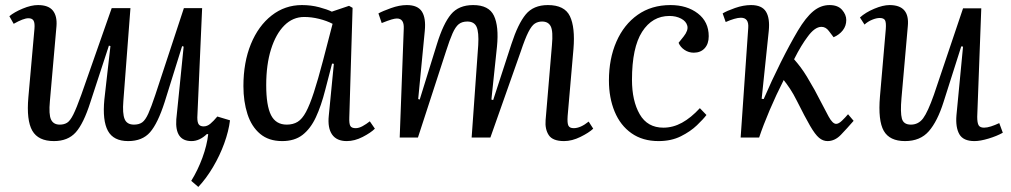

<svg xmlns="http://www.w3.org/2000/svg" viewBox="-20 -543 3991 758"><path d="M17 -479Q36 -495 69.5 -509Q103 -523 130 -523Q171 -523 188.5 -501.5Q206 -480 203 -440L177 -144Q172 -91 181.5 -71Q191 -51 216 -51Q233 -51 245 -58.5Q257 -66 269.5 -91Q282 -116 301 -169L421 -511H495L467 -144Q463 -95 472 -73Q481 -51 509 -51Q529 -51 541.5 -60Q554 -69 565.5 -94.5Q577 -120 593 -168L706 -511H778L759 -79Q759 -59 765 -51.5Q771 -44 784 -44Q798 -44 810.5 -54.5Q823 -65 838 -83L888 -68Q883 -26 865.5 22.5Q848 71 821 116.5Q794 162 763 195L735 171Q761 129 779 80Q797 31 802 -13L797 -14Q768 14 736 14Q670 14 676 -72Q681 -123 688.5 -194.5Q696 -266 705 -359L699 -361L630 -140Q603 -56 572.5 -21Q542 14 486 14Q428 14 406 -26.5Q384 -67 392 -150Q398 -203 404 -256Q410 -309 416 -361L410 -363L337 -140Q310 -55 279 -20.5Q248 14 193 14Q131 14 107.5 -27Q84 -68 92 -159L116 -429Q118 -452 112.5 -461.5Q107 -471 92 -471Q73 -471 34 -449Z M1359 -79Q1358 -55 1363 -46Q1368 -37 1384 -37Q1397 -37 1411.5 -45Q1426 -53 1440 -64L1460 -35Q1444 -19 1412 -2.5Q1380 14 1349 14Q1309 14 1291 -12Q1273 -38 1278 -86L1298 -291L1291 -292L1264 -188Q1248 -125 1227 -80Q1206 -35 1174.5 -10.5Q1143 14 1094 14Q1041 14 1007 -14.5Q973 -43 957 -92.5Q941 -142 941 -203Q941 -297 970.5 -369Q1000 -441 1052.5 -482Q1105 -523 1172 -523Q1208 -523 1240 -514.5Q1272 -506 1290 -497L1358 -520L1372 -512ZM1112 -51Q1137 -51 1155 -62Q1173 -73 1188 -101Q1203 -129 1219 -178Q1235 -227 1255 -303L1293 -449Q1270 -461 1240 -468.5Q1210 -476 1181 -476Q1136 -476 1102.5 -442.5Q1069 -409 1050 -348.5Q1031 -288 1031 -207Q1031 -126 1050 -88.5Q1069 -51 1112 -51Z M1868 -365Q1871 -416 1861.5 -437Q1852 -458 1825 -458Q1804 -458 1791 -447.5Q1778 -437 1766.5 -411Q1755 -385 1741 -341L1630 0H1558L1574 -430Q1576 -470 1547 -470Q1539 -470 1525.5 -466Q1512 -462 1487 -452L1474 -490Q1490 -499 1523.5 -511Q1557 -523 1586 -523Q1629 -523 1645.5 -497.5Q1662 -472 1657 -421L1631 -152L1637 -150L1705 -369Q1730 -450 1760.5 -486.5Q1791 -523 1848 -523Q1910 -523 1930 -481Q1950 -439 1942 -359L1920 -150L1927 -148L1999 -369Q2025 -449 2055.5 -486Q2086 -523 2143 -523Q2209 -523 2230 -479Q2251 -435 2244 -350L2221 -85Q2219 -57 2224 -47Q2229 -37 2245 -37Q2272 -37 2304 -63L2322 -35Q2305 -19 2271.5 -2.5Q2238 14 2207 14Q2162 14 2146.5 -9.5Q2131 -33 2134 -69L2159 -365Q2164 -419 2154.5 -438.5Q2145 -458 2120 -458Q2104 -458 2091.5 -450Q2079 -442 2066 -416.5Q2053 -391 2036 -340L1916 0H1842Z M2627 -523Q2692 -523 2735 -490Q2778 -457 2778 -400Q2778 -370 2762 -352.5Q2746 -335 2719 -335Q2699 -335 2682.5 -346Q2666 -357 2659 -374L2679 -399Q2698 -423 2693.5 -441Q2689 -459 2669 -469.5Q2649 -480 2623 -480Q2555 -480 2515 -417.5Q2475 -355 2475 -228Q2475 -145 2505.5 -92Q2536 -39 2599 -39Q2637 -39 2672.5 -58.5Q2708 -78 2743 -116L2769 -89Q2757 -73 2731.5 -48.5Q2706 -24 2668 -5Q2630 14 2580 14Q2517 14 2473 -17Q2429 -48 2406.5 -102.5Q2384 -157 2384 -225Q2384 -311 2413.5 -378.5Q2443 -446 2497.5 -484.5Q2552 -523 2627 -523Z M2987 -153 2995 -152Q3026 -224 3062 -296Q3098 -368 3130 -422Q3161 -474 3190.5 -498.5Q3220 -523 3255 -523Q3288 -523 3304.5 -504Q3321 -485 3321 -464Q3321 -441 3307.5 -423.5Q3294 -406 3271 -396L3252 -421Q3240 -437 3223 -437Q3196 -437 3167 -396Q3157 -383 3143.5 -361Q3130 -339 3115 -309Q3129 -293 3141 -277Q3153 -261 3165.5 -240.5Q3178 -220 3196 -188Q3235 -113 3251 -83.5Q3267 -54 3281 -54Q3291 -54 3304 -66.5Q3317 -79 3328 -92L3350 -66Q3324 -36 3300 -11Q3276 14 3247 14Q3229 14 3213.5 1Q3198 -12 3178 -46.5Q3158 -81 3126 -145Q3112 -173 3099 -192.5Q3086 -212 3074 -227Q3044 -168 3018.5 -108Q2993 -48 2977 0H2904L2934 -433Q2937 -473 2905 -473Q2894 -473 2878.5 -468.5Q2863 -464 2845 -456L2833 -490Q2849 -500 2882 -511.5Q2915 -523 2945 -523Q2988 -523 3004 -497Q3020 -471 3015 -421Z M3375 -474Q3397 -494 3431.5 -508.5Q3466 -523 3492 -523Q3572 -523 3564 -440L3539 -156Q3534 -99 3540.5 -75Q3547 -51 3576 -51Q3606 -51 3624.5 -76Q3643 -101 3667 -169L3782 -510H3854L3838 -82Q3838 -58 3843.5 -48.5Q3849 -39 3865 -39Q3877 -39 3892.5 -44Q3908 -49 3925 -57L3939 -19Q3916 -6 3883 4Q3850 14 3827 14Q3783 14 3767.5 -13Q3752 -40 3756 -88L3782 -359L3775 -360L3705 -140Q3681 -64 3647 -25Q3613 14 3553 14Q3492 14 3469 -26.5Q3446 -67 3454 -162L3477 -428Q3479 -454 3474 -463Q3469 -472 3453 -472Q3440 -472 3423 -465Q3406 -458 3393 -446Z"/></svg>

Font: Literata 36pt
Style: Italic
Weight: 400
Italic angle: -2°
Designer: Latin by Veronika Burian and Jose Scaglione. Greek by Irene Vlachou. Cyrillic by Vera Evstafieva
Foundry: TypeTogether
Version: Version 3.002